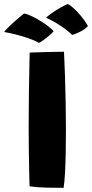

<svg xmlns="http://www.w3.org/2000/svg" viewBox="-88 -917 454 948"><path d="M226 10.5Q192 10.5 143.5 9.5Q95 8.5 58 3Q57 -28 56 -77.5Q55 -127 54.2 -184Q53.5 -241 53.5 -294.5Q53.5 -377 54.8 -468.8Q56 -560.5 58.5 -657.5Q68 -658 89 -658.5Q110 -659 136 -659.8Q162 -660.5 186.8 -661Q211.5 -661.5 228 -661.5Q230.5 -610 232.8 -545.2Q235 -480.5 236.2 -411Q237.5 -341.5 237.5 -276Q237.5 -221 236.5 -165.2Q235.5 -109.5 233 -63.2Q230.5 -17 226 10.5ZM245.5 -897Q255.5 -894 273.8 -878Q292 -862 311.8 -838.2Q331.5 -814.5 346.5 -788.5Q329 -770 303 -758Q277 -746 268 -744.5Q245.5 -767 209 -791Q172.5 -815 139.5 -829.5Q145.5 -836.5 175 -857.2Q204.5 -878 245.5 -897ZM30.5 -850Q41.5 -850 68.8 -837.2Q96 -824.5 126.2 -804.5Q156.5 -784.5 177 -763Q170.5 -754.5 155.2 -741.5Q140 -728.5 125 -718Q110 -707.5 104.5 -705Q86.5 -716 55.5 -727Q24.5 -738 -9 -746.5Q-42.5 -755 -67.5 -759Q-64.5 -764 -50 -778.8Q-35.5 -793.5 -14.2 -812.5Q7 -831.5 30.5 -850Z"/></svg>

Font: Grandstander ExtraBold
Style: Regular
Weight: 800
Designer: Tyler Finck
Foundry: Etcetera Type Co
Version: Version 1.200; ttfautohint (v1.8.3)